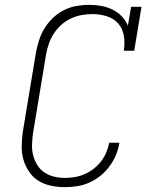

<svg xmlns="http://www.w3.org/2000/svg" viewBox="-20 -763 640 791"><path d="M247 8Q218 8 189.5 2Q161 -4 138 -18.5Q115 -33 99.5 -56Q84 -79 76.5 -105.5Q69 -132 69.5 -161.5Q70 -191 74 -220L128 -546Q133 -572 141 -597.5Q149 -623 163.5 -646.5Q178 -670 198.5 -689.5Q219 -709 244 -721.5Q269 -734 295.5 -738.5Q322 -743 347 -743Q373 -743 397.5 -738.5Q422 -734 443.5 -723.5Q465 -713 481.5 -696Q498 -679 507 -657L520 -735H563L533 -554H490Q495 -584 490.5 -614Q486 -644 467.5 -665.5Q449 -687 420 -696Q391 -705 361 -705Q339 -705 316.5 -701Q294 -697 272.5 -687Q251 -677 233 -661Q215 -645 202 -625Q189 -605 181.5 -583.5Q174 -562 170 -540L116 -214Q113 -191 112 -168Q111 -145 116.5 -123.5Q122 -102 133.5 -83.5Q145 -65 162.5 -53Q180 -41 202 -35.5Q224 -30 247 -30Q267 -30 288 -33.5Q309 -37 328.5 -45.5Q348 -54 365.5 -67.5Q383 -81 396.5 -98.5Q410 -116 418 -135.5Q426 -155 430 -175H472Q468 -150 458 -125.5Q448 -101 432 -79Q416 -57 394.5 -39.5Q373 -22 348.5 -11Q324 0 298 4Q272 8 247 8Z"/></svg>

Font: Iosevka Etoile XLtObl
Style: Regular
Weight: 200
Italic angle: -9°
Designer: Belleve Invis
Foundry: Belleve Invis
Version: Version 15.5.2; ttfautohint (v1.8.4)